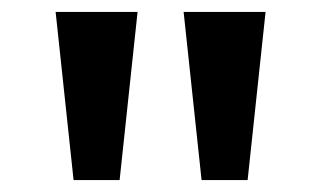

<svg xmlns="http://www.w3.org/2000/svg" viewBox="-20 -745 537 321"><path d="M317 -444 287 -725H424L394 -444ZM103 -444 73 -725H210L180 -444Z"/></svg>

Font: REM Medium Medium
Style: Regular
Weight: 500
Version: Version 1.005;gftools[0.9.28]